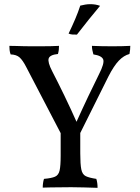

<svg xmlns="http://www.w3.org/2000/svg" viewBox="-20 -898 670 921"><path d="M365 -264V-163Q365 -110 370 -85.5Q375 -61 391.5 -53Q408 -45 442 -40Q445 -31 446.5 -20Q448 -9 448 3Q415 2 382 1Q349 0 321 0Q299 0 272.5 0.5Q246 1 222.5 1Q199 1 185 2Q185 -9 186.5 -20Q188 -31 191 -40Q227 -43 244 -50.5Q261 -58 266 -80.5Q271 -103 271 -150V-264ZM357 -244H279L105 -578Q89 -609 74 -622.5Q59 -636 31 -637Q27 -648 26 -658Q25 -668 25 -678Q39 -678 56 -677.5Q73 -677 91.5 -676.5Q110 -676 129 -676Q148 -676 173.5 -676Q199 -676 223.5 -676.5Q248 -677 263 -678Q263 -667 262 -658.5Q261 -650 258 -639Q219 -635 213.5 -617.5Q208 -600 230 -557Q257 -505 288.5 -440Q320 -375 351 -305H343Q375 -376 403.5 -436Q432 -496 455 -542Q482 -595 475 -613Q468 -631 428 -637Q425 -648 423 -657.5Q421 -667 421 -678Q439 -677 468 -676.5Q497 -676 519 -676Q542 -676 565 -676.5Q588 -677 605 -678Q605 -668 604 -659Q603 -650 601 -639Q574 -632 550 -607Q526 -582 500 -531ZM349 -732Q336 -732 327 -732.5Q318 -733 309 -737Q326 -772 340.5 -806Q355 -840 365 -871Q377 -874 389 -876Q401 -878 413 -878Q439 -878 460 -870Q433 -838 406.5 -805Q380 -772 349 -732Z"/></svg>

Font: Vollkorn
Style: Regular
Weight: 400
Designer: Friedrich Althausen
Foundry: Friedrich Althausen
Version: Version 5.001